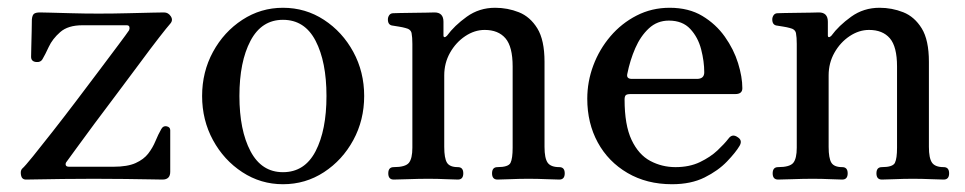

<svg xmlns="http://www.w3.org/2000/svg" viewBox="-20 -462 2482 494"><path d="M47 0Q36 0 34 -11.5Q32 -23 37 -28Q44 -34 65 -60Q86 -86 115 -123Q144 -160 175.5 -201.5Q207 -243 235.5 -281Q264 -319 285 -347Q306 -375 312 -384Q314 -388 313 -392.5Q312 -397 306 -397H192Q155 -397 135 -379.5Q115 -362 105.5 -341.5Q96 -321 90 -311Q85 -301 72.5 -302.5Q60 -304 60 -316Q60 -321 60.5 -340.5Q61 -360 61.5 -381.5Q62 -403 62 -412Q63 -423 67.5 -426.5Q72 -430 83 -430Q85 -430 107 -429.5Q129 -429 163 -428Q197 -427 233 -427Q273 -427 310 -428Q347 -429 372.5 -429.5Q398 -430 402 -430Q413 -430 419.5 -420Q426 -410 418 -401Q410 -392 389 -365Q368 -338 340 -300Q312 -262 281 -221Q250 -180 222.5 -143Q195 -106 175.5 -79Q156 -52 150 -44Q148 -40 149.5 -36.5Q151 -33 158 -33H272Q308 -33 329 -42.5Q350 -52 361.5 -67Q373 -82 380 -99Q387 -116 395 -130Q400 -139 409 -137Q418 -135 418 -127V-20Q418 0 398 0Q395 0 368.5 -0.5Q342 -1 302.5 -1.5Q263 -2 221 -2Q180 -2 142 -1.5Q104 -1 78 -0.5Q52 0 47 0Z M708 12Q651 12 603.5 -19Q556 -50 528 -101.5Q500 -153 500 -215Q500 -277 528 -328.5Q556 -380 603.5 -411Q651 -442 708 -442Q766 -442 813.5 -411Q861 -380 889 -328.5Q917 -277 917 -215Q917 -153 889 -101.5Q861 -50 813.5 -19Q766 12 708 12ZM708 -19Q764 -19 792 -73Q820 -127 820 -215Q820 -303 792 -357Q764 -411 708 -411Q653 -411 624.5 -357Q596 -303 596 -215Q596 -127 624.5 -73Q653 -19 708 -19Z M993 0Q979 0 979 -16Q979 -32 993 -32Q1023 -32 1032 -43Q1041 -54 1041 -82V-349Q1041 -366 1039 -376.5Q1037 -387 1023 -390Q1016 -392 1006.5 -393.5Q997 -395 991 -396Q978 -397 978 -412Q978 -418 981.5 -423Q985 -428 992 -428Q995 -428 1009.5 -428.5Q1024 -429 1042.5 -429Q1061 -429 1077 -429.5Q1093 -430 1098 -430Q1121 -430 1121 -406V-370Q1121 -367 1123.5 -366.5Q1126 -366 1130 -370Q1149 -396 1181 -419Q1213 -442 1254 -442Q1286 -442 1315 -430.5Q1344 -419 1362.5 -389Q1381 -359 1381 -303V-84Q1381 -55 1389 -43.5Q1397 -32 1419 -32Q1433 -32 1433 -16Q1433 0 1419 0Q1409 0 1386 -1Q1363 -2 1340 -2Q1316 -2 1293.5 -1Q1271 0 1260 0Q1246 0 1246 -16Q1246 -32 1260 -32Q1288 -32 1293.5 -43Q1299 -54 1299 -82V-291Q1299 -342 1280.5 -363.5Q1262 -385 1227 -385Q1201 -385 1177 -369Q1153 -353 1138 -326.5Q1123 -300 1123 -268V-84Q1123 -55 1130 -43.5Q1137 -32 1158 -32Q1172 -32 1172 -16Q1172 0 1158 0Q1148 0 1127 -1Q1106 -2 1082 -2Q1058 -2 1030.5 -1Q1003 0 993 0Z M1709 12Q1644 12 1594.5 -17Q1545 -46 1518 -95.5Q1491 -145 1491 -208Q1491 -252 1506.5 -293.5Q1522 -335 1550.5 -368.5Q1579 -402 1618 -422Q1657 -442 1703 -442Q1752 -442 1787 -421Q1822 -400 1845 -367.5Q1868 -335 1879 -299.5Q1890 -264 1890 -235Q1890 -220 1872 -220H1603Q1593 -220 1590 -217Q1587 -214 1587 -206Q1587 -140 1605 -102Q1623 -64 1653 -48Q1683 -32 1718 -32Q1754 -32 1781 -45Q1808 -58 1826 -75Q1844 -92 1854 -105Q1864 -119 1878 -109Q1891 -101 1883 -87Q1873 -70 1850.5 -46.5Q1828 -23 1793 -5.5Q1758 12 1709 12ZM1606 -259H1773Q1792 -259 1792 -276Q1792 -304 1784 -335Q1776 -366 1756 -387.5Q1736 -409 1701 -409Q1671 -409 1649.5 -389Q1628 -369 1614.5 -338Q1601 -307 1594 -272Q1591 -259 1606 -259Z M1982 0Q1968 0 1968 -16Q1968 -32 1982 -32Q2012 -32 2021 -43Q2030 -54 2030 -82V-349Q2030 -366 2028 -376.5Q2026 -387 2012 -390Q2005 -392 1995.5 -393.5Q1986 -395 1980 -396Q1967 -397 1967 -412Q1967 -418 1970.5 -423Q1974 -428 1981 -428Q1984 -428 1998.5 -428.5Q2013 -429 2031.5 -429Q2050 -429 2066 -429.5Q2082 -430 2087 -430Q2110 -430 2110 -406V-370Q2110 -367 2112.5 -366.5Q2115 -366 2119 -370Q2138 -396 2170 -419Q2202 -442 2243 -442Q2275 -442 2304 -430.5Q2333 -419 2351.5 -389Q2370 -359 2370 -303V-84Q2370 -55 2378 -43.5Q2386 -32 2408 -32Q2422 -32 2422 -16Q2422 0 2408 0Q2398 0 2375 -1Q2352 -2 2329 -2Q2305 -2 2282.5 -1Q2260 0 2249 0Q2235 0 2235 -16Q2235 -32 2249 -32Q2277 -32 2282.5 -43Q2288 -54 2288 -82V-291Q2288 -342 2269.5 -363.5Q2251 -385 2216 -385Q2190 -385 2166 -369Q2142 -353 2127 -326.5Q2112 -300 2112 -268V-84Q2112 -55 2119 -43.5Q2126 -32 2147 -32Q2161 -32 2161 -16Q2161 0 2147 0Q2137 0 2116 -1Q2095 -2 2071 -2Q2047 -2 2019.5 -1Q1992 0 1982 0Z"/></svg>

Font: Zen Old Mincho
Style: Regular
Weight: 400
Designer: Yoshimichi Ohira
Foundry: Positype
Version: Version 1.001